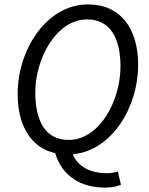

<svg xmlns="http://www.w3.org/2000/svg" viewBox="-20 -688 674 870"><path d="M291 -54C187 -54 140 -138 140 -269C140 -423 235 -600 375 -600C479 -600 526 -515 526 -387C526 -231 431 -54 291 -54ZM456 162C484 162 508 158 528 149L514 89C498 94 483 97 464 97C394 97 333 69 310 11C486 -5 606 -201 606 -394C606 -559 526 -668 379 -668C191 -668 60 -463 60 -263C60 -120 119 -19 230 6C263 113 348 162 456 162Z"/></svg>

Font: Source Sans Pro
Style: Italic
Weight: 400
Italic angle: -11°
Designer: Paul D. Hunt
Foundry: Adobe Systems Incorporated
Version: Version 3.006;hotconv 1.0.111;makeotfexe 2.5.65597